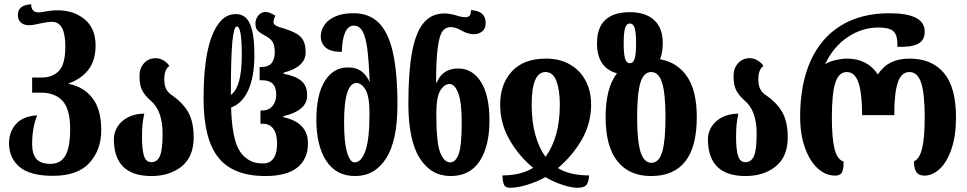

<svg xmlns="http://www.w3.org/2000/svg" viewBox="-20 -828 4605 914"><path d="M23 -146Q23 -200 56 -237.5Q89 -275 157 -279Q133 -220 133 -143Q133 -94 153.5 -71Q174 -48 221 -48Q269 -48 291.5 -88Q314 -128 314 -213Q314 -308 278 -347.5Q242 -387 174 -387H133V-459H180Q230 -459 260.5 -490.5Q291 -522 291 -607Q291 -724 228 -724Q205 -724 170 -716Q138 -708 117 -708Q93 -708 79 -721Q65 -734 65 -757Q65 -780 80 -792.5Q95 -805 128 -808Q129 -787 138 -778Q147 -769 165 -769Q173 -769 188 -772Q225 -779 254 -779Q331 -779 383 -736Q435 -693 435 -612Q435 -539 400 -495Q365 -451 307 -431V-429Q380 -414 421 -360Q462 -306 462 -207Q462 -115 406 -53Q350 9 232 9Q123 9 73 -33.5Q23 -76 23 -146Z M522 -166Q522 -197 539.5 -225Q557 -253 590 -270Q623 -287 667 -287Q661 -261 658.5 -236.5Q656 -212 656 -176Q656 -116 665.5 -86Q675 -56 700 -56Q729 -56 741.5 -86Q754 -116 754 -191Q754 -302 697 -349Q668 -375 656 -399.5Q644 -424 644 -466Q644 -503 665.5 -527Q687 -551 722 -551Q741 -551 760.5 -539Q780 -527 786 -513Q775 -507 768.5 -491Q762 -475 762 -452Q762 -425 769.5 -407.5Q777 -390 795 -377Q851 -339 876.5 -293Q902 -247 902 -174Q902 -82 845 -36Q788 10 701 10Q522 10 522 -166Z M949 -359Q949 -621 1021 -716Q1053 -761 1103 -761Q1150 -761 1170.5 -713Q1191 -665 1191 -568Q1191 -464 1162.5 -400Q1134 -336 1080 -316Q1083 -217 1099.5 -159.5Q1116 -102 1151 -76Q1167 -63 1186 -56.5Q1205 -50 1233 -50Q1265 -50 1282 -74Q1299 -98 1299 -144Q1299 -190 1281.5 -214.5Q1264 -239 1231 -239H1220V-302H1227Q1260 -302 1277.5 -323.5Q1295 -345 1295 -376Q1295 -412 1278.5 -429Q1262 -446 1228 -446H1216V-509H1224Q1258 -509 1273 -528Q1288 -547 1288 -578Q1288 -609 1279.5 -625.5Q1271 -642 1246 -656Q1216 -672 1206 -683Q1196 -694 1196 -716Q1196 -738 1210 -754.5Q1224 -771 1244 -771Q1263 -771 1291 -753Q1282 -736 1282 -721Q1282 -714 1292 -707Q1302 -700 1336 -691Q1394 -673 1414.5 -649Q1435 -625 1435 -579Q1435 -509 1330 -482V-477Q1388 -466 1415 -442.5Q1442 -419 1442 -376Q1443 -337 1413 -312Q1383 -287 1329 -275V-270Q1446 -245 1446 -146Q1446 -71 1395.5 -30.5Q1345 10 1243 10Q1090 10 1019.5 -78Q949 -166 949 -359ZM1131 -566Q1131 -702 1108 -702Q1100 -702 1095 -684.5Q1090 -667 1086 -629Q1079 -555 1079 -376Q1131 -413 1131 -566Z M1486 -258Q1486 -378 1526.5 -442.5Q1567 -507 1636 -507Q1677 -507 1702.5 -487Q1728 -467 1740 -436Q1736 -537 1728.5 -594.5Q1721 -652 1706 -679Q1691 -706 1664 -706Q1638 -706 1623.5 -674.5Q1609 -643 1607 -581Q1554 -581 1530.5 -601.5Q1507 -622 1507 -655Q1507 -674 1515.5 -693Q1524 -712 1540 -727Q1561 -745 1590.5 -755Q1620 -765 1664 -765Q1736 -765 1782 -720.5Q1828 -676 1850 -580Q1872 -484 1872 -330Q1872 -158 1818 -74Q1764 10 1671 10Q1580 10 1533 -62.5Q1486 -135 1486 -258ZM1739 -288Q1739 -369 1720 -401Q1701 -433 1676 -433Q1649 -433 1633.5 -388Q1618 -343 1618 -246Q1618 -151 1632 -103Q1646 -55 1668 -55Q1700 -55 1719.5 -110Q1739 -165 1739 -288Z M1924 -335Q1924 -486 1941.5 -580Q1959 -674 1996.5 -719Q2034 -764 2096 -764Q2118 -764 2147 -756Q2177 -746 2196 -746Q2208 -746 2215 -753Q2222 -760 2222 -780Q2292 -776 2292 -719Q2292 -691 2275 -678Q2258 -665 2235 -665Q2208 -665 2176 -683Q2149 -699 2125 -699Q2101 -699 2086.5 -679.5Q2072 -660 2064 -602.5Q2056 -545 2056 -435H2059Q2087 -502 2161 -502Q2229 -502 2269.5 -438Q2310 -374 2310 -255Q2310 -132 2263.5 -61Q2217 10 2125 10Q2032 10 1978 -75Q1924 -160 1924 -335ZM2178 -244Q2178 -341 2161.5 -384.5Q2145 -428 2120 -428Q2095 -428 2076 -397Q2057 -366 2057 -285Q2057 -149 2075.5 -102Q2094 -55 2123 -55Q2149 -55 2163.5 -94.5Q2178 -134 2178 -244Z M2372 7Q2459 7 2518 -29Q2450 -85 2405.5 -162.5Q2361 -240 2361 -330Q2361 -428 2417 -488.5Q2473 -549 2579 -549Q2645 -549 2693.5 -521Q2742 -493 2768 -443.5Q2794 -394 2794 -330Q2794 -241 2750 -164Q2706 -87 2636 -28Q2662 -11 2700.5 -2Q2739 7 2784 7Q2784 33 2773.5 49.5Q2763 66 2729 66Q2700 66 2656.5 51.5Q2613 37 2576 15Q2538 37 2490.5 51.5Q2443 66 2408 66Q2385 66 2378.5 49.5Q2372 33 2372 7ZM2645 -330Q2645 -398 2629 -441.5Q2613 -485 2577 -485Q2511 -485 2511 -330Q2511 -249 2528.5 -186Q2546 -123 2577 -81Q2645 -175 2645 -330Z M2863 -270Q2863 -410 2917 -479Q2822 -505 2822 -622Q2822 -770 2979 -770Q3053 -770 3094 -732.5Q3135 -695 3135 -622Q3135 -578 3122 -546L3131 -544Q3210 -527 3253.5 -459.5Q3297 -392 3297 -270Q3297 10 3079 10Q2976 10 2919.5 -60Q2863 -130 2863 -270ZM3008 -622Q3008 -672 3001.5 -694Q2995 -716 2978 -716Q2962 -716 2955.5 -693.5Q2949 -671 2949 -622Q2949 -572 2955.5 -549.5Q2962 -527 2978 -527Q2995 -527 3001.5 -549.5Q3008 -572 3008 -622ZM3148 -270Q3148 -382 3132 -433.5Q3116 -485 3080 -485Q3044 -485 3028.5 -434Q3013 -383 3013 -270Q3013 -158 3029 -105.5Q3045 -53 3081 -53Q3117 -53 3132.5 -105.5Q3148 -158 3148 -270Z M3350 -166Q3350 -197 3367.5 -225Q3385 -253 3418 -270Q3451 -287 3495 -287Q3489 -261 3486.5 -236.5Q3484 -212 3484 -176Q3484 -116 3493.5 -86Q3503 -56 3528 -56Q3557 -56 3569.5 -86Q3582 -116 3582 -191Q3582 -302 3525 -349Q3496 -375 3484 -399.5Q3472 -424 3472 -466Q3472 -503 3493.5 -527Q3515 -551 3550 -551Q3569 -551 3588.5 -539Q3608 -527 3614 -513Q3603 -507 3596.5 -491Q3590 -475 3590 -452Q3590 -425 3597.5 -407.5Q3605 -390 3623 -377Q3679 -339 3704.5 -293Q3730 -247 3730 -174Q3730 -82 3673 -36Q3616 10 3529 10Q3350 10 3350 -166Z M3789 -272Q3789 -427 3838.5 -537.5Q3888 -648 3983.5 -706.5Q4079 -765 4214 -765Q4382 -765 4382 -678Q4382 -636 4350.5 -619.5Q4319 -603 4252 -605Q4253 -641 4245.5 -660.5Q4238 -680 4218.5 -688.5Q4199 -697 4161 -697Q4084 -697 4015 -651Q3946 -605 3908 -522Q3924 -534 3956 -541.5Q3988 -549 4013 -549Q4108 -549 4159 -474Q4185 -513 4222 -531Q4259 -549 4310 -549Q4416 -549 4473.5 -480.5Q4531 -412 4531 -270Q4531 -182 4509.5 -119Q4488 -56 4453.5 -24Q4419 8 4381 8Q4354 8 4342.5 -8.5Q4331 -25 4331 -60Q4358 -72 4370 -123Q4382 -174 4382 -270Q4382 -383 4365 -434Q4348 -485 4309 -485Q4270 -485 4253.5 -434Q4237 -383 4237 -280H4084Q4084 -382 4067 -433.5Q4050 -485 4011 -485Q3973 -485 3956.5 -434Q3940 -383 3940 -270Q3940 -169 3953 -118.5Q3966 -68 3996 -59Q3996 -22 3988 -7Q3980 8 3956 8Q3910 8 3872 -27Q3834 -62 3811.5 -126Q3789 -190 3789 -272Z"/></svg>

Font: Noto Serif Georgian Bold Cond
Style: Regular
Weight: 700
Width: 3
Designer: Monotype Design team
Foundry: Monotype Imaging Inc.
Version: Version 1.000